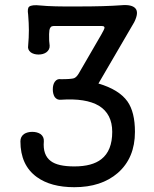

<svg xmlns="http://www.w3.org/2000/svg" viewBox="-20 -739 623 776"><path d="M226.6 -418.9Q210.9 -421.9 201.2 -408.2Q193.4 -396.5 193.4 -377.9Q193.4 -359.4 201.2 -346.7Q210.9 -334 226.6 -335.9Q327.1 -342.8 379.9 -311.5Q433.6 -278.3 433.6 -206.1Q433.6 -129.9 389.6 -95.7Q352.5 -66.4 280.3 -66.4Q213.9 -66.4 185.5 -87.9Q152.3 -112.3 157.2 -168Q158.2 -186.5 143.6 -197.3Q129.9 -206.1 110.4 -206.1Q90.8 -206.1 77.1 -197.3Q62.5 -186.5 62.5 -168Q62.5 -71.3 128.9 -23.4Q185.5 17.6 280.3 17.6Q389.6 17.6 456.1 -40Q525.4 -100.6 525.4 -206.1Q525.4 -286.1 495.1 -329.1Q460.9 -377 377.9 -401.4L522.5 -649.4Q542 -688.5 527.3 -705.1Q512.7 -721.7 469.7 -717.8Q404.3 -712.9 297.9 -712.9Q190.4 -711.9 143.6 -716.8Q108.4 -720.7 97.7 -711.9Q89.8 -705.1 93.8 -679.7Q96.7 -643.6 96.7 -617.2Q96.7 -586.9 93.8 -554.7Q90.8 -538.1 104.5 -527.3Q117.2 -518.6 135.7 -518.6Q154.3 -518.6 167 -527.3Q181.6 -538.1 180.7 -554.7L178.7 -574.2Q177.7 -606.4 179.7 -617.2Q182.6 -633.8 196.3 -633.8H391.6Q403.3 -633.8 402.3 -626Q401.4 -620.1 389.6 -599.6L297.9 -441.4Q289.1 -426.8 279.3 -422.9Q267.6 -418.9 226.6 -418.9Z"/></svg>

Font: Gungsuh
Style: Regular
Weight: 400
Version: Version 2.21